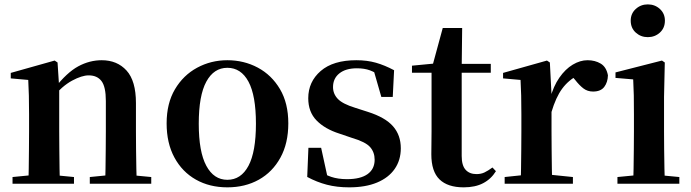

<svg xmlns="http://www.w3.org/2000/svg" viewBox="-20 -821 3089 858"><path d="M36 0V-29.9L141.6 -40.2H204.7L310.6 -29.9V0ZM106.2 0Q107.9 -25.5 108.4 -67.4Q108.9 -109.4 109.4 -154.8Q109.9 -200.3 109.9 -234.8V-310.2Q109.9 -360 109 -393.7Q108.2 -427.5 106.2 -463.8L28.1 -470.7V-495.2L224.2 -550.4L237.2 -541.7L244.6 -428V-425.6V-234.8Q244.6 -200.3 245.1 -154.8Q245.6 -109.4 246.1 -67.4Q246.6 -25.5 247.6 0ZM381.3 0V-29.9L485.2 -40.2H547.8L655.9 -29.9V0ZM450 0Q451 -25.5 451.5 -66.9Q452 -108.4 452.5 -153.8Q453 -199.3 453 -234.8V-369.8Q453 -433.2 433.6 -458.7Q414.2 -484.2 376.2 -484.2Q345.6 -484.2 301.8 -460.5Q258.1 -436.8 212.5 -383.3L207.6 -425.7H222.9Q279.1 -497.3 329.7 -524.6Q380.3 -551.9 434.5 -551.9Q503.6 -551.9 545.5 -505.8Q587.5 -459.6 587.5 -360.5V-234.8Q587.5 -199.3 588 -153.8Q588.5 -108.4 589.3 -66.9Q590.2 -25.5 591.2 0Z M996 16.2Q916.7 16.2 855.5 -18.3Q794.3 -52.8 759.5 -117Q724.6 -181.2 724.6 -269.8Q724.6 -359.1 761.8 -422Q799 -484.9 860.9 -518.4Q922.8 -551.9 996 -551.9Q1070.1 -551.9 1132.1 -518.8Q1194 -485.6 1231.2 -422.7Q1268.4 -359.8 1268.4 -269.8Q1268.4 -180.5 1233 -116.3Q1197.6 -52 1136.4 -17.9Q1075.2 16.2 996 16.2ZM996 -17.5Q1057 -17.5 1090.4 -80.1Q1123.7 -142.6 1123.7 -268.1Q1123.7 -394.2 1090.4 -456.1Q1057 -518 996 -518Q935.7 -518 902 -456.1Q868.2 -394.2 868.2 -268.1Q868.2 -142.6 902 -80.1Q935.7 -17.5 996 -17.5Z M1540.3 16.2Q1485.6 16.2 1440.7 4.5Q1395.8 -7.2 1352.9 -30.3L1358.2 -160.4H1415.1L1445.6 -20.6L1397.6 -26V-62Q1429.7 -41.1 1459.9 -30.7Q1490.2 -20.4 1530.8 -20.4Q1591.1 -20.4 1622.7 -43Q1654.2 -65.7 1654.2 -107.2Q1654.2 -140.9 1633.7 -164Q1613.1 -187.1 1552.5 -204.9L1496.7 -223.9Q1431.9 -244.5 1394.7 -282.6Q1357.5 -320.7 1357.5 -382Q1357.5 -455.6 1413.2 -503.8Q1468.9 -551.9 1572.2 -551.9Q1620.5 -551.9 1659.9 -540.7Q1699.2 -529.5 1741.1 -507.2L1735.1 -387.7H1684.1L1645.6 -521.5L1688 -507.8V-477Q1657.7 -497.5 1633.1 -506.7Q1608.5 -515.8 1574.8 -515.8Q1525 -515.8 1496.6 -493.1Q1468.2 -470.4 1468.2 -431.8Q1468.2 -401.6 1489.6 -379.1Q1510.9 -356.6 1567.8 -339.1L1623.9 -321.1Q1701.8 -296.3 1736.4 -256.6Q1771.1 -217 1771.1 -158.3Q1771.1 -105.4 1743.8 -66.1Q1716.4 -26.7 1665 -5.3Q1613.6 16.2 1540.3 16.2Z M1976.4 -496.1V-535.7H2173.2V-496.1ZM2052.1 16.2Q1980.7 16.2 1944.1 -19.3Q1907.5 -54.8 1907.5 -131.7Q1907.5 -159.8 1908 -182.4Q1908.5 -205 1908.5 -234.7V-496.1H1821V-527.5L1930.7 -538L1912.1 -525.2L1958.5 -695.8H2045.3L2043.2 -519.3V-508.7V-123.8Q2043.2 -81.6 2060.7 -62.3Q2078.2 -43 2109.3 -43Q2129.4 -43 2145 -50.4Q2160.7 -57.9 2180.7 -72.5L2196.2 -56Q2174.7 -21.1 2139.3 -2.5Q2103.9 16.2 2052.1 16.2Z M2235.2 0V-29.9L2343.3 -41.2H2429.8L2540.2 -29.9V0ZM2306.2 0Q2307.9 -25.5 2308.4 -67.4Q2308.9 -109.4 2309.4 -154.8Q2309.9 -200.3 2309.9 -234.8V-310.2Q2309.9 -360.7 2309 -394.1Q2308.2 -427.5 2306.2 -463.8L2228.1 -470.7V-495.2L2424.2 -550.4L2437.2 -541.7L2444.6 -398.7V-397.7V-234.8Q2444.6 -200.3 2445.1 -154.8Q2445.6 -109.4 2446.1 -67.4Q2446.6 -25.5 2447.6 0ZM2444.4 -320.2 2411.3 -380.9H2438.4Q2453 -435.6 2479.6 -473.9Q2506.3 -512.2 2539.4 -532.1Q2572.5 -551.9 2605.6 -551.9Q2639.2 -551.9 2664.4 -536.8Q2689.7 -521.7 2696.7 -484.5Q2695.9 -453.2 2680.2 -432.6Q2664.4 -411.9 2630.2 -411.9Q2605.5 -411.9 2587.2 -425.8Q2569 -439.6 2549.8 -464.4L2526.8 -490.9L2563.4 -485.1Q2520.5 -463.1 2492.2 -424.7Q2463.9 -386.2 2444.4 -320.2Z M2739.2 0V-29.9L2845.8 -40.2H2907.8L3015.8 -29.9V0ZM2809.6 0Q2810.6 -25.5 2811.3 -67.4Q2811.9 -109.4 2812.4 -154.8Q2812.9 -200.3 2812.9 -234.8V-308Q2812.9 -358.3 2812.3 -394.3Q2811.6 -430.4 2809.6 -466.2L2730.5 -472.9V-497.4L2938.1 -550.4L2950.8 -541.7L2947.4 -387.9V-234.8Q2947.4 -200.3 2947.9 -154.8Q2948.4 -109.4 2949.2 -67.4Q2950.1 -25.5 2951.1 0ZM2874.8 -655Q2843.6 -655 2821 -675.4Q2798.5 -695.9 2798.5 -728.8Q2798.5 -760.3 2821 -780.9Q2843.6 -801.4 2874.8 -801.4Q2906.5 -801.4 2928.9 -780.9Q2951.3 -760.3 2951.3 -728.8Q2951.3 -695.9 2928.9 -675.4Q2906.5 -655 2874.8 -655Z"/></svg>

Font: Noto Serif HK
Style: Regular
Weight: 200
Designer: Ryoko NISHIZUKA 西塚涼子 (kana & ideographs); Frank Grießhammer (Latin, Greek & Cyrillic); Wenlong ZHANG 张文龙 (bopomofo); San
Foundry: Adobe
Version: Version 2.001;hotconv 1.1.0;makeotfexe 2.6.0